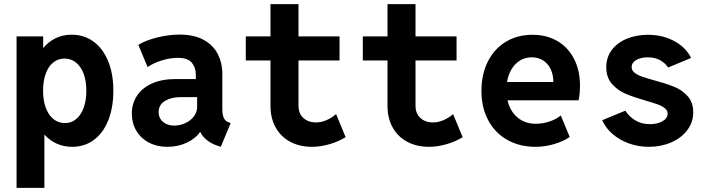

<svg xmlns="http://www.w3.org/2000/svg" viewBox="-20 -698 3415 923"><path d="M524.9 -262.2Q524.9 -180.7 500.5 -119.6Q476.1 -58.6 431.4 -25.4Q386.7 7.8 327.1 7.8Q287.1 7.8 253.2 -7.3Q219.2 -22.5 193.4 -50.8V205.1H59.6V-522.9H187.5V-466.8Q213.4 -498 248 -514.6Q282.7 -531.2 324.2 -531.2Q384.3 -531.2 429.7 -498Q475.1 -464.8 500 -403.8Q524.9 -342.8 524.9 -262.2ZM395 -262.2Q395 -308.6 382.1 -343.5Q369.1 -378.4 345.2 -397.5Q321.3 -416.5 290 -416.5Q259.3 -416.5 235.8 -397.5Q212.4 -378.4 199.7 -343.5Q187 -308.6 187 -262.2Q187 -215.3 200 -180.2Q212.9 -145 236.8 -125.7Q260.7 -106.4 292.5 -106.4Q323.2 -106.4 346.4 -125.7Q369.6 -145 382.3 -180.2Q395 -215.3 395 -262.2Z M1088.9 -106.4 1041.5 7.8 1023.9 2Q995.1 -7.8 973.9 -25.1Q952.6 -42.5 942.4 -64H941.9Q921.4 -32.7 878.7 -12.5Q835.9 7.8 784.7 7.8Q734.4 7.8 695.6 -12.7Q656.7 -33.2 635.3 -69.6Q613.8 -106 613.8 -151.9Q613.8 -199.7 638.2 -237.3Q662.6 -274.9 710 -296.4Q757.3 -317.9 823.2 -317.9H921.4V-338.9Q921.4 -373.5 902.1 -396.7Q882.8 -419.9 835 -419.9Q798.3 -419.9 758.3 -407.7Q718.3 -395.5 689.5 -375.5L645 -482.4Q682.1 -504.9 737.1 -518.3Q792 -531.7 843.8 -531.7Q911.1 -531.7 957.3 -507.3Q1003.4 -482.9 1026.1 -439.7Q1048.8 -396.5 1048.8 -340.8V-175.3Q1048.8 -147 1055.7 -131.6Q1062.5 -116.2 1078.1 -110.4ZM927.7 -185.1V-231H846.7Q802.7 -231 772.7 -212.6Q742.7 -194.3 742.7 -158.7Q742.7 -129.9 763.7 -112.1Q784.7 -94.2 817.9 -94.2Q844.2 -94.2 869.6 -105.5Q895 -116.7 911.4 -137.5Q927.7 -158.2 927.7 -185.1Z M1641.6 -38.6Q1607.9 -17.6 1564.5 -4.9Q1521 7.8 1479.5 7.8Q1421.4 7.8 1376.2 -15.9Q1331.1 -39.6 1305.7 -84.2Q1280.3 -128.9 1280.3 -189.5V-407.2H1161.6V-522.9H1280.3V-678.2H1415V-522.9H1612.3V-407.2H1415V-189.9Q1415 -152.3 1438.5 -130.9Q1461.9 -109.4 1499 -109.4Q1524.4 -109.4 1550 -120.6Q1575.7 -131.8 1595.7 -149.4Z M2204.1 -38.6Q2170.4 -17.6 2127 -4.9Q2083.5 7.8 2042 7.8Q1983.9 7.8 1938.7 -15.9Q1893.6 -39.6 1868.2 -84.2Q1842.8 -128.9 1842.8 -189.5V-407.2H1724.1V-522.9H1842.8V-678.2H1977.5V-522.9H2174.8V-407.2H1977.5V-189.9Q1977.5 -152.3 2001 -130.9Q2024.4 -109.4 2061.5 -109.4Q2086.9 -109.4 2112.5 -120.6Q2138.2 -131.8 2158.2 -149.4Z M2761.2 -215.8H2419.9Q2431.6 -163.6 2467.8 -133.3Q2503.9 -103 2555.2 -103Q2589.4 -103 2622.1 -114Q2654.8 -125 2675.8 -143.1L2718.8 -39.6Q2689 -18.6 2644 -5.4Q2599.1 7.8 2554.7 7.8Q2477.5 7.8 2418.5 -25.6Q2359.4 -59.1 2326.9 -120.1Q2294.4 -181.2 2294.4 -260.7Q2294.4 -340.8 2325.2 -402.1Q2356 -463.4 2411.6 -497.1Q2467.3 -530.8 2540.5 -530.8Q2607.9 -530.8 2659.7 -500.5Q2711.4 -470.2 2739.7 -414.8Q2768.1 -359.4 2768.1 -287.1Q2768.1 -268.1 2766.4 -248.3Q2764.6 -228.5 2761.2 -215.8ZM2640.1 -303.7Q2640.1 -338.9 2627.2 -365.7Q2614.3 -392.6 2590.8 -407.5Q2567.4 -422.4 2537.1 -422.4Q2490.7 -422.4 2458.7 -390.4Q2426.8 -358.4 2417.5 -303.7Z M2875 -120.1 2986.3 -166Q3002 -139.6 3032.5 -120.4Q3063 -101.1 3104 -101.1Q3139.6 -101.1 3164.6 -115Q3189.5 -128.9 3189.5 -151.9Q3189.5 -167 3176 -177.7Q3162.6 -188.5 3142.1 -196Q3121.6 -203.6 3085 -213.9Q3025.9 -231 2987.8 -247.1Q2949.7 -263.2 2922.1 -294.4Q2894.5 -325.7 2894.5 -375Q2894.5 -422.4 2921.1 -457.8Q2947.8 -493.2 2993.7 -512Q3039.6 -530.8 3096.2 -530.8Q3142.1 -530.8 3183.1 -517.1Q3224.1 -503.4 3255.1 -478.3Q3286.1 -453.1 3302.2 -419.4L3191.9 -373.5Q3177.7 -395 3153.1 -408.7Q3128.4 -422.4 3094.2 -422.4Q3061 -422.4 3038.8 -409.7Q3016.6 -397 3016.6 -375Q3016.6 -359.4 3030.5 -348.4Q3044.4 -337.4 3065.2 -330.1Q3085.9 -322.8 3124.5 -312Q3182.6 -296.4 3220.2 -281.2Q3257.8 -266.1 3285.2 -236.3Q3312.5 -206.5 3312.5 -158.7Q3312.5 -109.9 3283.7 -72Q3254.9 -34.2 3206.3 -13.2Q3157.7 7.8 3099.6 7.8Q3048.8 7.8 3003.4 -8.5Q2958 -24.9 2924.6 -54Q2891.1 -83 2875 -120.1Z"/></svg>

Font: Reddit Mono
Style: Bold
Weight: 700
Designer: Stephen Hutchings
Foundry: Reddit
Version: Version 1.009